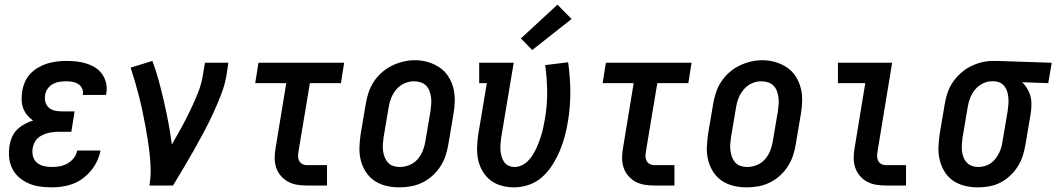

<svg xmlns="http://www.w3.org/2000/svg" viewBox="-20 -801 4561 829"><path d="M204 8Q178 8 152.5 4.5Q127 1 104 -9Q81 -19 62.5 -35Q44 -51 33 -73Q22 -95 19.5 -120.5Q17 -146 21 -172Q24 -191 32 -209.5Q40 -228 54.5 -242Q69 -256 86.5 -265.5Q104 -275 123 -281Q108 -291 97 -304.5Q86 -318 80 -334.5Q74 -351 73.5 -369.5Q73 -388 76 -407Q79 -427 87.5 -447Q96 -467 111.5 -483Q127 -499 146 -510Q165 -521 185 -527Q205 -533 226 -535.5Q247 -538 267 -538Q289 -538 311 -535.5Q333 -533 353.5 -526.5Q374 -520 391.5 -509Q409 -498 421 -481Q433 -464 438 -442.5Q443 -421 439 -399Q439 -397 438.5 -395Q438 -393 437 -391H337Q337 -392 337.5 -393Q338 -394 338 -394Q340 -408 334 -420Q328 -432 317.5 -438.5Q307 -445 293.5 -447.5Q280 -450 267 -450Q252 -450 237.5 -448Q223 -446 209.5 -439Q196 -432 186.5 -419Q177 -406 175 -392Q172 -376 176 -361Q180 -346 190.5 -336.5Q201 -327 216 -323.5Q231 -320 247 -320H302L288 -232H232Q220 -232 208.5 -230.5Q197 -229 185.5 -226Q174 -223 162.5 -217.5Q151 -212 142 -203.5Q133 -195 128 -183.5Q123 -172 121 -161Q118 -143 122.5 -126Q127 -109 139.5 -98.5Q152 -88 169 -84Q186 -80 204 -80Q221 -80 238 -83Q255 -86 271 -95Q287 -104 298.5 -118.5Q310 -133 313 -151H414Q409 -127 399 -105.5Q389 -84 373.5 -65Q358 -46 338 -31Q318 -16 295.5 -7.5Q273 1 249.5 4.5Q226 8 204 8Z M625 0Q631 -33 630.5 -66.5Q630 -100 626.5 -132.5Q623 -165 618 -197Q613 -229 607 -261Q601 -293 594.5 -324Q588 -355 580 -386Q572 -417 563 -448Q554 -479 544 -509L638 -538Q654 -495 666 -450.5Q678 -406 688.5 -360.5Q699 -315 707.5 -269Q716 -223 722 -177Q743 -213 763 -249.5Q783 -286 801 -323.5Q819 -361 834.5 -399.5Q850 -438 856 -477L865 -530H966L958 -477Q951 -435 935 -393.5Q919 -352 900.5 -312Q882 -272 861 -232.5Q840 -193 818 -154Q796 -115 773 -76.5Q750 -38 727 0Z M1305 0Q1283 0 1262 -3.5Q1241 -7 1223 -17Q1205 -27 1192 -42.5Q1179 -58 1172.5 -77.5Q1166 -97 1166 -118.5Q1166 -140 1170 -162L1216 -442H1082L1096 -530H1466L1452 -442H1318L1269 -148Q1267 -137 1267 -126.5Q1267 -116 1271.5 -107Q1276 -98 1285 -93Q1294 -88 1305 -88H1392V0Z M1704 8Q1675 8 1647.5 1.5Q1620 -5 1597.5 -20Q1575 -35 1560 -58Q1545 -81 1538 -108Q1531 -135 1532 -164Q1533 -193 1537 -221L1559 -351Q1563 -376 1571 -400.5Q1579 -425 1593.5 -447.5Q1608 -470 1628.5 -488Q1649 -506 1672.5 -517.5Q1696 -529 1721 -535Q1746 -541 1772 -541Q1801 -541 1828 -533Q1855 -525 1877.5 -510Q1900 -495 1915 -472Q1930 -449 1937 -422.5Q1944 -396 1943.5 -366.5Q1943 -337 1938 -309L1916 -179Q1912 -154 1904 -129.5Q1896 -105 1881.5 -82.5Q1867 -60 1847 -42Q1827 -24 1803 -12.5Q1779 -1 1754 3.5Q1729 8 1704 8ZM1706 -80Q1727 -80 1748 -88.5Q1769 -97 1783.5 -114Q1798 -131 1806 -151.5Q1814 -172 1817 -193L1839 -323Q1841 -338 1842 -352.5Q1843 -367 1841 -381.5Q1839 -396 1834 -409Q1829 -422 1819.5 -431.5Q1810 -441 1796 -445.5Q1782 -450 1767 -450Q1746 -450 1726 -441Q1706 -432 1691.5 -415Q1677 -398 1669 -378Q1661 -358 1658 -337L1636 -207Q1634 -192 1633 -177.5Q1632 -163 1634 -149Q1636 -135 1641 -122Q1646 -109 1655 -99Q1664 -89 1677.5 -84.5Q1691 -80 1706 -80Z M2199 8Q2171 8 2144.5 0.5Q2118 -7 2097.5 -23Q2077 -39 2063.5 -62Q2050 -85 2044.5 -111Q2039 -137 2040 -165.5Q2041 -194 2045 -221L2082 -442H2049V-530H2198L2144 -207Q2142 -193 2141 -179Q2140 -165 2141 -152Q2142 -139 2145.5 -126Q2149 -113 2156 -102.5Q2163 -92 2175 -86Q2187 -80 2201 -80Q2217 -80 2232.5 -87Q2248 -94 2260 -106.5Q2272 -119 2281 -133.5Q2290 -148 2297 -163.5Q2304 -179 2309.5 -194.5Q2315 -210 2319.5 -225.5Q2324 -241 2327 -257Q2330 -273 2333 -289Q2343 -347 2342.5 -404.5Q2342 -462 2334 -520L2433 -532Q2442 -469 2442.5 -405Q2443 -341 2432 -276Q2427 -244 2418.5 -212.5Q2410 -181 2397 -150Q2384 -119 2365.5 -89.5Q2347 -60 2321.5 -37Q2296 -14 2263.5 -3Q2231 8 2199 8ZM2278 -585 2229 -635 2387 -781 2448 -719Z M2805 0Q2783 0 2762 -3.5Q2741 -7 2723 -17Q2705 -27 2692 -42.5Q2679 -58 2672.5 -77.5Q2666 -97 2666 -118.5Q2666 -140 2670 -162L2716 -442H2582L2596 -530H2966L2952 -442H2818L2769 -148Q2767 -137 2767 -126.5Q2767 -116 2771.5 -107Q2776 -98 2785 -93Q2794 -88 2805 -88H2892V0Z M3204 8Q3175 8 3147.5 1.5Q3120 -5 3097.5 -20Q3075 -35 3060 -58Q3045 -81 3038 -108Q3031 -135 3032 -164Q3033 -193 3037 -221L3059 -351Q3063 -376 3071 -400.5Q3079 -425 3093.5 -447.5Q3108 -470 3128.5 -488Q3149 -506 3172.5 -517.5Q3196 -529 3221 -535Q3246 -541 3272 -541Q3301 -541 3328 -533Q3355 -525 3377.5 -510Q3400 -495 3415 -472Q3430 -449 3437 -422.5Q3444 -396 3443.5 -366.5Q3443 -337 3438 -309L3416 -179Q3412 -154 3404 -129.5Q3396 -105 3381.5 -82.5Q3367 -60 3347 -42Q3327 -24 3303 -12.5Q3279 -1 3254 3.5Q3229 8 3204 8ZM3206 -80Q3227 -80 3248 -88.5Q3269 -97 3283.5 -114Q3298 -131 3306 -151.5Q3314 -172 3317 -193L3339 -323Q3341 -338 3342 -352.5Q3343 -367 3341 -381.5Q3339 -396 3334 -409Q3329 -422 3319.5 -431.5Q3310 -441 3296 -445.5Q3282 -450 3267 -450Q3246 -450 3226 -441Q3206 -432 3191.5 -415Q3177 -398 3169 -378Q3161 -358 3158 -337L3136 -207Q3134 -192 3133 -177.5Q3132 -163 3134 -149Q3136 -135 3141 -122Q3146 -109 3155 -99Q3164 -89 3177.5 -84.5Q3191 -80 3206 -80Z M3805 0Q3783 0 3762 -3.5Q3741 -7 3723 -17Q3705 -27 3692 -42.5Q3679 -58 3672.5 -77.5Q3666 -97 3666 -118.5Q3666 -140 3670 -162L3716 -442H3598V-530H3832L3769 -148Q3767 -137 3767 -126.5Q3767 -116 3771.5 -107Q3776 -98 3785 -93Q3794 -88 3805 -88H3892V0Z M4203 8Q4174 8 4146.5 1.5Q4119 -5 4096.5 -20Q4074 -35 4059.5 -58Q4045 -81 4038 -108Q4031 -135 4032 -164Q4033 -193 4037 -221L4059 -351Q4063 -376 4071 -400Q4079 -424 4093.5 -445.5Q4108 -467 4128 -485Q4148 -503 4171 -514.5Q4194 -526 4218.5 -532Q4243 -538 4268 -538Q4271 -538 4275 -538Q4279 -538 4283 -538L4521 -530L4506 -442L4393 -446Q4406 -434 4415.5 -418Q4425 -402 4429.5 -384.5Q4434 -367 4433.5 -347.5Q4433 -328 4430 -309L4408 -179Q4404 -154 4396.5 -130Q4389 -106 4375.5 -84Q4362 -62 4342.5 -43.5Q4323 -25 4300 -13Q4277 -1 4252 3.5Q4227 8 4203 8ZM4205 -80Q4205 -80 4205 -80Q4205 -80 4205 -80Q4218 -80 4232 -84Q4246 -88 4257.5 -96Q4269 -104 4278 -115.5Q4287 -127 4293.5 -140Q4300 -153 4303.5 -166Q4307 -179 4309 -193L4331 -323Q4333 -337 4334 -350.5Q4335 -364 4334 -377.5Q4333 -391 4329.5 -403.5Q4326 -416 4318.5 -426.5Q4311 -437 4299.5 -443Q4288 -449 4274 -450H4268Q4267 -450 4265 -450Q4263 -450 4262 -450Q4242 -450 4222.5 -440Q4203 -430 4189.5 -413.5Q4176 -397 4168.5 -377Q4161 -357 4158 -337L4136 -207Q4134 -193 4133 -178Q4132 -163 4133.5 -149Q4135 -135 4140 -122Q4145 -109 4154.5 -99Q4164 -89 4177 -84.5Q4190 -80 4205 -80Z"/></svg>

Font: Iosevka Slab Semibold Oblique
Style: Regular
Weight: 600
Italic angle: -9°
Monospace: yes
Designer: Belleve Invis
Foundry: Belleve Invis
Version: Version 11.1.1; ttfautohint (v1.8.3)